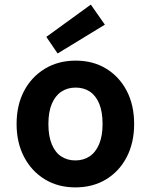

<svg xmlns="http://www.w3.org/2000/svg" viewBox="-20 -801 655 833"><path d="M307 12Q232 12 174.5 -23Q117 -58 84.5 -120Q52 -182 52 -263Q52 -345 84.5 -406.5Q117 -468 175 -503Q233 -538 308 -538Q384 -538 441 -503Q498 -468 530 -406.5Q562 -345 562 -263Q562 -182 530 -120Q498 -58 440.5 -23Q383 12 307 12ZM307 -105Q342 -105 368.5 -122.5Q395 -140 410 -175.5Q425 -211 425 -263Q425 -316 410.5 -351Q396 -386 370 -403.5Q344 -421 308 -421Q273 -421 246.5 -403.5Q220 -386 205 -351Q190 -316 190 -263Q190 -211 204.5 -175.5Q219 -140 245.5 -122.5Q272 -105 307 -105ZM230 -569 181 -641 374 -781 435 -694Z"/></svg>

Font: DM Sans 9pt
Style: Bold
Weight: 700
Version: Version 4.004;gftools[0.9.30]